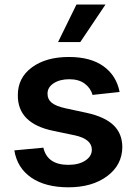

<svg xmlns="http://www.w3.org/2000/svg" viewBox="-20 -799 589 830"><path d="M231 -617.2 310.5 -779.3H436L327.1 -617.2ZM497.1 -401.4 379.9 -388.7Q372.1 -418 346.4 -437.3Q320.8 -456.5 279.3 -456.5Q238.8 -456.5 211.9 -439Q185.1 -421.4 185.5 -394Q185.1 -370.1 203.1 -355.2Q221.2 -340.3 262.2 -331.1L355.5 -311Q433.1 -293.9 470.7 -257.8Q508.3 -221.7 508.8 -163.6Q508.3 -85.9 443.4 -37.6Q378.4 10.7 275.9 10.7Q176.3 10.7 115.2 -31.2Q54.2 -73.2 42 -148.9L167.5 -160.6Q184.6 -86.4 275.4 -86.4Q320.8 -86.4 348.9 -105Q377 -123.5 377 -151.9Q377 -197.8 303.7 -213.9L210.4 -233.4Q56.2 -265.1 57.1 -387.2Q56.6 -462.4 117.7 -507.6Q178.7 -552.7 277.8 -552.7Q371.6 -552.7 427.5 -512.5Q483.4 -472.2 497.1 -401.4Z"/></svg>

Font: Interop SemBd
Style: Regular
Weight: 600
Designer: Rasmus Andersson, Google, Jang Haemin
Foundry: jhaemin
Version: Version 1.007